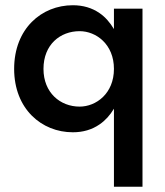

<svg xmlns="http://www.w3.org/2000/svg" viewBox="-20 -493 629 733"><path d="M415 220H524V-460H415V-382C400 -407 382 -428 360 -443C331 -463 297 -473 258 -473C139 -473 34 -384 34 -230C34 -77 139 12 258 12C297 12 331 2 360 -18C382 -33 400 -53 415 -78ZM146 -230C146 -323 210 -374 284 -374C347 -374 415 -324 415 -230C415 -136 347 -86 284 -86C210 -86 146 -139 146 -230Z"/></svg>

Font: Jost Medium
Style: Regular
Weight: 500
Version: Version 3.710